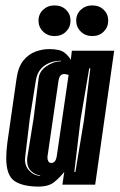

<svg xmlns="http://www.w3.org/2000/svg" viewBox="-20 -681 441 708"><path d="M122 7Q64 7 33.5 -13.5Q3 -34 3 -98Q3 -111 4 -124.5Q5 -138 7 -154L41 -391Q47 -434 66 -457.5Q85 -481 110.5 -490.5Q136 -500 161 -500Q201 -500 217.5 -487Q234 -474 241 -460L245 -494H401L331 0H210L217 -47Q201 -27 180.5 -10Q160 7 122 7ZM128 -33V-35Q112 -35 96 -49Q80 -63 80 -89Q80 -92 80 -95.5Q80 -99 81 -102L104 -245L122 -389Q124 -418 151 -436.5Q178 -455 205 -455V-457Q170 -457 144 -439Q118 -421 112 -383L90 -245L73 -103Q69 -72 87 -52.5Q105 -33 128 -33ZM254 -47H258L290 -240L313 -429H309L277 -240ZM169 -80Q177 -80 182.5 -86.5Q188 -93 190 -110L233 -405L228 -406Q225 -407 222 -407.5Q219 -408 216 -408Q208 -408 202.5 -401.5Q197 -395 195 -378L156 -110Q155 -106 155 -99Q155 -92 158 -87Q161 -80 169 -80ZM181 -548Q156 -548 139 -564.5Q122 -581 122 -605Q122 -629 139 -645Q156 -661 181 -661Q207 -661 223.5 -645Q240 -629 240 -605Q240 -581 223.5 -564.5Q207 -548 181 -548ZM320 -548Q295 -548 278 -564.5Q261 -581 261 -605Q261 -629 278 -645Q295 -661 320 -661Q346 -661 362.5 -645Q379 -629 379 -605Q379 -581 362.5 -564.5Q346 -548 320 -548Z"/></svg>

Font: Alumni Sans Inline One
Style: Italic
Weight: 400
Italic angle: -8°
Designer: Robert E. Leuschke
Foundry: Robert E. Leuschke
Version: Version 1.100; ttfautohint (v1.8.3)